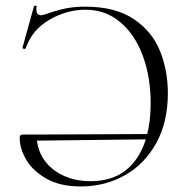

<svg xmlns="http://www.w3.org/2000/svg" viewBox="-20 -660 680 692"><path d="M51 -163Q51 -170 54 -172.5Q57 -175 63 -175H112Q112 -125 137 -87Q162 -49 206.5 -28Q251 -7 306 -7Q412 -7 467.5 -81.5Q523 -156 523 -288Q523 -383 494.5 -459.5Q466 -536 413 -580.5Q360 -625 288 -625Q221 -625 158.5 -589Q96 -553 73 -487Q72 -483 66 -484Q60 -485 61 -488L102 -636Q103 -640 108 -639.5Q113 -639 112 -635Q111 -632 111 -626Q111 -605 128 -605Q131 -605 139 -607Q184 -623 216 -629.5Q248 -636 287 -636Q396 -636 462.5 -591Q529 -546 557 -475.5Q585 -405 585 -324Q585 -220 543 -144Q501 -68 429.5 -28Q358 12 271 12Q197 12 147.5 -16Q98 -44 74.5 -84.5Q51 -125 51 -163ZM527 -158 101 -153V-175L526 -177Z"/></svg>

Font: Cormorant Unicase Light
Style: Regular
Weight: 300
Designer: Christian Thalmann (Catharsis Fonts)
Foundry: Catharsis Fonts
Version: Version 4.000